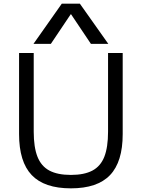

<svg xmlns="http://www.w3.org/2000/svg" viewBox="-20 -1020 775 1050"><path d="M367.7 10Q222.7 10 153.5 -62.5Q84.3 -135 84.3 -286.7V-730H164.4V-300Q164.4 -214.7 184.9 -162.9Q205.4 -111.1 250 -87.2Q294.7 -63.4 367.7 -63.4Q440.6 -63.4 485.5 -87.2Q530.3 -111.1 550.6 -162.9Q570.9 -214.7 570.9 -300V-730H651V-286.7Q651 -135 581.8 -62.5Q512.7 10 367.7 10ZM163 -780 318 -1000H416.7L572.4 -780H477.3L368.7 -941.9H366.7L258 -780Z"/></svg>

Font: M PLUS 2 Thin
Style: Regular
Weight: 100
Designer: Coji Morishita
Foundry: UNDERFOREST DESIGN
Version: Version 1.001